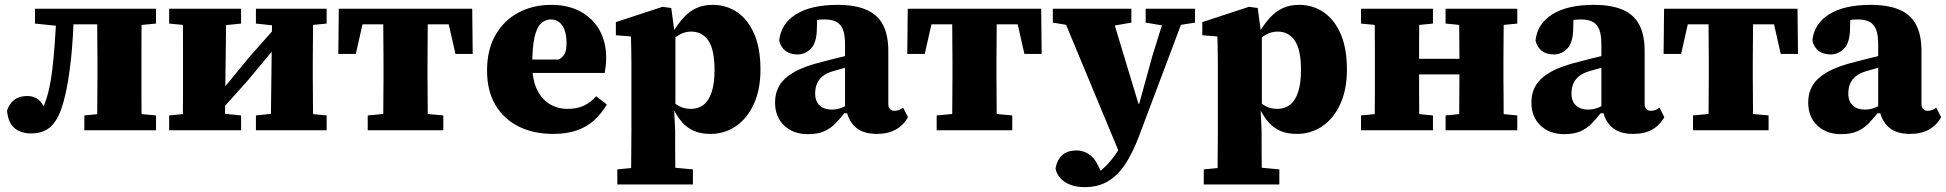

<svg xmlns="http://www.w3.org/2000/svg" viewBox="-20 -536 8007 790"><path d="M108 13Q65 13 39 -9.5Q13 -32 9 -81Q17 -108 38 -124.5Q59 -141 92 -141Q120 -141 138.5 -126Q157 -111 169 -76L157 -75H158L152 -78Q160 -99 167 -118Q174 -137 179 -158Q189 -199 195 -248.5Q201 -298 205.5 -360Q210 -422 213 -500H285Q283 -443 280 -391Q277 -339 272 -292Q267 -245 260 -203Q253 -161 243 -123Q230 -73 211.5 -43Q193 -13 167.5 0Q142 13 108 13ZM124 -439V-500H241V-429H222ZM256 -436V-500H432V-436ZM327 0V-61L426 -71H517L622 -61V0ZM379 0Q380 -31 380 -68Q380 -105 380.5 -144Q381 -183 381 -217V-283Q381 -317 380.5 -356Q380 -395 380 -433Q380 -471 379 -500H563Q563 -471 562.5 -433Q562 -395 562 -356Q562 -317 562 -283V-217Q562 -183 562 -144Q562 -105 562.5 -68Q563 -31 563 0ZM487 -429V-500H622V-439L517 -429Z M676 0V-61L779 -71H874L972 -61V0ZM1033 0V-61L1127 -71H1222L1324 -61V0ZM732 0Q732 -30 732.5 -67.5Q733 -105 733 -144Q733 -183 733 -217V-283Q733 -317 733 -356Q733 -395 732.5 -433Q732 -471 732 -500H911L905 0ZM876 -67 852 -153H884L1004 -299L1124 -435L1147 -347H1118L997 -202ZM1094 0 1100 -500H1269Q1268 -471 1268 -433Q1268 -395 1267.5 -356Q1267 -317 1267 -283V-217Q1267 -183 1267.5 -144Q1268 -105 1268 -67.5Q1268 -30 1269 0ZM676 -439V-500H972V-439L874 -429H779ZM1033 -439V-500H1324V-439L1222 -429H1127Z M1372 -314 1374 -500H1923L1925 -314H1854L1814 -491L1876 -436H1421L1484 -491L1444 -314ZM1493 0V-61L1599 -71H1698L1804 -61V0ZM1556 0Q1557 -30 1557 -67.5Q1557 -105 1557.5 -144Q1558 -183 1558 -217V-283Q1558 -317 1557.5 -356Q1557 -395 1557 -433Q1557 -471 1556 -500H1741Q1740 -471 1740 -433Q1740 -395 1739.5 -356Q1739 -317 1739 -283V-217Q1739 -183 1739.5 -144Q1740 -105 1740 -67.5Q1740 -30 1741 0Z M2256 15Q2175 15 2114 -15.5Q2053 -46 2018.5 -104Q1984 -162 1984 -246Q1984 -330 2018 -390.5Q2052 -451 2112 -483.5Q2172 -516 2248 -516Q2318 -516 2368.5 -488.5Q2419 -461 2446.5 -412.5Q2474 -364 2474 -299Q2474 -280 2472.5 -266Q2471 -252 2468 -236H2099V-291H2279Q2298 -302 2304.5 -316.5Q2311 -331 2311 -359Q2311 -391 2303 -412.5Q2295 -434 2280.5 -445Q2266 -456 2247 -456Q2223 -456 2205.5 -439Q2188 -422 2179 -381.5Q2170 -341 2170 -270Q2170 -208 2189.5 -167.5Q2209 -127 2242 -107.5Q2275 -88 2315 -88Q2355 -88 2383 -101.5Q2411 -115 2433 -140L2477 -106Q2455 -69 2425 -41.5Q2395 -14 2353.5 0.5Q2312 15 2256 15Z M2520 223V161L2621 151H2725L2831 161V223ZM2576 223Q2577 181 2577 142.5Q2577 104 2577.5 68.5Q2578 33 2578 -2V-273Q2578 -296 2577.5 -314.5Q2577 -333 2577 -350Q2577 -367 2576 -386L2514 -391V-445L2706 -508L2742 -503L2754 -413L2759 -405V-90L2754 -83L2758 3Q2758 36 2758 71Q2758 106 2758.5 144Q2759 182 2759 223ZM2904 15Q2863 15 2835 2.5Q2807 -10 2787.5 -32Q2768 -54 2753 -83H2709L2714 -153Q2739 -123 2764 -105.5Q2789 -88 2823 -88Q2853 -88 2874.5 -104.5Q2896 -121 2908 -156.5Q2920 -192 2920 -248Q2920 -332 2894.5 -369Q2869 -406 2824 -406Q2799 -406 2778 -394.5Q2757 -383 2740 -367.5Q2723 -352 2710 -338L2705 -411H2753Q2772 -441 2793.5 -464.5Q2815 -488 2844 -502Q2873 -516 2913 -516Q2969 -516 3013.5 -485.5Q3058 -455 3083.5 -396Q3109 -337 3109 -250Q3109 -167 3081.5 -107.5Q3054 -48 3007.5 -16.5Q2961 15 2904 15Z M3304 16Q3244 16 3206.5 -19.5Q3169 -55 3169 -115Q3169 -154 3187.5 -185Q3206 -216 3249.5 -240.5Q3293 -265 3369 -283Q3394 -290 3419 -296Q3444 -302 3469 -308Q3494 -314 3518 -320V-276Q3491 -267 3461 -258.5Q3431 -250 3404 -242Q3380 -235 3364 -221.5Q3348 -208 3341 -190.5Q3334 -173 3334 -151Q3334 -119 3352.5 -102Q3371 -85 3403 -85Q3418 -85 3432 -89Q3446 -93 3461.5 -101Q3477 -109 3496 -121L3501 -70H3454Q3436 -47 3417 -27.5Q3398 -8 3371.5 4Q3345 16 3304 16ZM3588 15Q3532 15 3501.5 -11.5Q3471 -38 3462 -85L3457 -87V-353Q3457 -392 3448.5 -414Q3440 -436 3421.5 -446Q3403 -456 3373 -456Q3351 -456 3329.5 -452Q3308 -448 3284 -441L3343 -490L3341 -416Q3340 -360 3316.5 -336Q3293 -312 3262 -312Q3231 -312 3212 -326.5Q3193 -341 3186 -369Q3193 -438 3255 -477Q3317 -516 3426 -516Q3498 -516 3544.5 -496Q3591 -476 3613 -434Q3635 -392 3635 -327V-108Q3635 -95 3642 -87.5Q3649 -80 3660 -80Q3669 -80 3678 -83Q3687 -86 3696 -93L3716 -54Q3698 -21 3666 -3Q3634 15 3588 15Z M3713 -314 3715 -500H4264L4266 -314H4195L4155 -491L4217 -436H3762L3825 -491L3785 -314ZM3834 0V-61L3940 -71H4039L4145 -61V0ZM3897 0Q3898 -30 3898 -67.5Q3898 -105 3898.5 -144Q3899 -183 3899 -217V-283Q3899 -317 3898.5 -356Q3898 -395 3898 -433Q3898 -471 3897 -500H4082Q4081 -471 4081 -433Q4081 -395 4080.5 -356Q4080 -317 4080 -283V-217Q4080 -183 4080.5 -144Q4081 -105 4081 -67.5Q4081 -30 4082 0Z M4442 234Q4409 234 4383.5 224Q4358 214 4342.5 196.5Q4327 179 4323 157Q4330 120 4351.5 101.5Q4373 83 4409 83Q4436 83 4459 97.5Q4482 112 4496 141L4520 187L4484 186L4495 178Q4514 164 4535 142Q4556 120 4575.5 91Q4595 62 4608 28L4634 -40L4650 -46L4721 -304L4782 -500H4864L4664 31Q4640 93 4610.5 138.5Q4581 184 4540.5 209Q4500 234 4442 234ZM4589 101 4339 -500H4546L4664 -110L4692 -100ZM4312 -443V-500H4635V-443L4544 -427H4408ZM4694 -443V-500H4897V-443L4803 -428H4782Z M4933 223V161L5034 151H5138L5244 161V223ZM4989 223Q4990 181 4990 142.5Q4990 104 4990.5 68.5Q4991 33 4991 -2V-273Q4991 -296 4990.5 -314.5Q4990 -333 4990 -350Q4990 -367 4989 -386L4927 -391V-445L5119 -508L5155 -503L5167 -413L5172 -405V-90L5167 -83L5171 3Q5171 36 5171 71Q5171 106 5171.5 144Q5172 182 5172 223ZM5317 15Q5276 15 5248 2.5Q5220 -10 5200.5 -32Q5181 -54 5166 -83H5122L5127 -153Q5152 -123 5177 -105.5Q5202 -88 5236 -88Q5266 -88 5287.5 -104.5Q5309 -121 5321 -156.5Q5333 -192 5333 -248Q5333 -332 5307.5 -369Q5282 -406 5237 -406Q5212 -406 5191 -394.5Q5170 -383 5153 -367.5Q5136 -352 5123 -338L5118 -411H5166Q5185 -441 5206.5 -464.5Q5228 -488 5257 -502Q5286 -516 5326 -516Q5382 -516 5426.5 -485.5Q5471 -455 5496.5 -396Q5522 -337 5522 -250Q5522 -167 5494.5 -107.5Q5467 -48 5420.5 -16.5Q5374 15 5317 15Z M5636 0Q5636 -30 5636.5 -67.5Q5637 -105 5637 -144Q5637 -183 5637 -217V-283Q5637 -317 5637 -356Q5637 -395 5636.5 -433Q5636 -471 5636 -500H5820Q5820 -471 5819.5 -433Q5819 -395 5819 -356Q5819 -317 5819 -283V-238Q5819 -194 5819 -150.5Q5819 -107 5819.5 -68.5Q5820 -30 5820 0ZM5983 0Q5984 -31 5984 -69Q5984 -107 5984.5 -150.5Q5985 -194 5985 -238V-283Q5985 -317 5984.5 -356Q5984 -395 5984 -433Q5984 -471 5983 -500H6168Q6167 -471 6167 -433Q6167 -395 6166.5 -356Q6166 -317 6166 -283V-217Q6166 -183 6166.5 -144Q6167 -105 6167 -67.5Q6167 -30 6168 0ZM5580 0V-61L5683 -71H5774L5876 -61V0ZM5580 -439V-500H5876V-439L5774 -429H5683ZM5928 0V-61L6030 -71H6121L6223 -61V0ZM5928 -439V-500H6223V-439L6121 -429H6030ZM5767 -230V-294H6036V-230Z M6416 16Q6356 16 6318.5 -19.5Q6281 -55 6281 -115Q6281 -154 6299.5 -185Q6318 -216 6361.5 -240.5Q6405 -265 6481 -283Q6506 -290 6531 -296Q6556 -302 6581 -308Q6606 -314 6630 -320V-276Q6603 -267 6573 -258.5Q6543 -250 6516 -242Q6492 -235 6476 -221.5Q6460 -208 6453 -190.5Q6446 -173 6446 -151Q6446 -119 6464.5 -102Q6483 -85 6515 -85Q6530 -85 6544 -89Q6558 -93 6573.5 -101Q6589 -109 6608 -121L6613 -70H6566Q6548 -47 6529 -27.5Q6510 -8 6483.5 4Q6457 16 6416 16ZM6700 15Q6644 15 6613.5 -11.5Q6583 -38 6574 -85L6569 -87V-353Q6569 -392 6560.5 -414Q6552 -436 6533.5 -446Q6515 -456 6485 -456Q6463 -456 6441.5 -452Q6420 -448 6396 -441L6455 -490L6453 -416Q6452 -360 6428.5 -336Q6405 -312 6374 -312Q6343 -312 6324 -326.5Q6305 -341 6298 -369Q6305 -438 6367 -477Q6429 -516 6538 -516Q6610 -516 6656.5 -496Q6703 -476 6725 -434Q6747 -392 6747 -327V-108Q6747 -95 6754 -87.5Q6761 -80 6772 -80Q6781 -80 6790 -83Q6799 -86 6808 -93L6828 -54Q6810 -21 6778 -3Q6746 15 6700 15Z M6825 -314 6827 -500H7376L7378 -314H7307L7267 -491L7329 -436H6874L6937 -491L6897 -314ZM6946 0V-61L7052 -71H7151L7257 -61V0ZM7009 0Q7010 -30 7010 -67.5Q7010 -105 7010.5 -144Q7011 -183 7011 -217V-283Q7011 -317 7010.5 -356Q7010 -395 7010 -433Q7010 -471 7009 -500H7194Q7193 -471 7193 -433Q7193 -395 7192.5 -356Q7192 -317 7192 -283V-217Q7192 -183 7192.5 -144Q7193 -105 7193 -67.5Q7193 -30 7194 0Z M7555 16Q7495 16 7457.5 -19.5Q7420 -55 7420 -115Q7420 -154 7438.5 -185Q7457 -216 7500.5 -240.5Q7544 -265 7620 -283Q7645 -290 7670 -296Q7695 -302 7720 -308Q7745 -314 7769 -320V-276Q7742 -267 7712 -258.5Q7682 -250 7655 -242Q7631 -235 7615 -221.5Q7599 -208 7592 -190.5Q7585 -173 7585 -151Q7585 -119 7603.5 -102Q7622 -85 7654 -85Q7669 -85 7683 -89Q7697 -93 7712.5 -101Q7728 -109 7747 -121L7752 -70H7705Q7687 -47 7668 -27.5Q7649 -8 7622.5 4Q7596 16 7555 16ZM7839 15Q7783 15 7752.5 -11.5Q7722 -38 7713 -85L7708 -87V-353Q7708 -392 7699.5 -414Q7691 -436 7672.5 -446Q7654 -456 7624 -456Q7602 -456 7580.5 -452Q7559 -448 7535 -441L7594 -490L7592 -416Q7591 -360 7567.5 -336Q7544 -312 7513 -312Q7482 -312 7463 -326.5Q7444 -341 7437 -369Q7444 -438 7506 -477Q7568 -516 7677 -516Q7749 -516 7795.5 -496Q7842 -476 7864 -434Q7886 -392 7886 -327V-108Q7886 -95 7893 -87.5Q7900 -80 7911 -80Q7920 -80 7929 -83Q7938 -86 7947 -93L7967 -54Q7949 -21 7917 -3Q7885 15 7839 15Z"/></svg>

Font: Source Serif 4 ExtraBold
Style: Regular
Weight: 800
Designer: Frank Grießhammer
Foundry: Adobe Systems Incorporated
Version: Version 4.004;hotconv 1.0.116;makeotfexe 2.5.65601